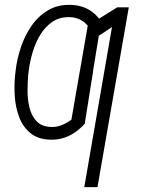

<svg xmlns="http://www.w3.org/2000/svg" viewBox="-20 -558 573 781"><path d="M189 -41.5Q212.4 -41 232.4 -49.6Q252.4 -58.1 270.5 -71.3L304.7 -269H358.9L324.7 -54.7Q307.1 -35.2 285.6 -20Q264.2 -4.9 239.3 2.9Q214.4 10.7 187 10.3Q135.3 9.3 104 -16.4Q72.8 -42 57.9 -82Q43 -122.1 40 -167Q37.1 -211.9 41.5 -252.4L43.9 -273.4Q49.3 -319.3 65.2 -366.5Q81.1 -413.6 108.2 -452.9Q135.3 -492.2 175.3 -516.1Q215.3 -540 268.1 -538.1Q293.9 -537.6 316.9 -529.8Q339.8 -522 358.6 -506.8Q377.4 -491.7 391.6 -471.2L354.5 -245.1H300.8L336.9 -453.6Q323.2 -469.7 305.2 -478.5Q287.1 -487.3 265.6 -488.3Q223.1 -489.7 193.4 -469.5Q163.6 -449.2 143.8 -416.5Q124 -383.8 112.8 -345.7Q101.6 -307.6 97.2 -273.4L94.7 -252.9Q92.3 -225.6 92 -189.7Q91.8 -153.8 99.9 -120.4Q107.9 -86.9 128.9 -64.7Q149.9 -42.5 189 -41.5ZM503.9 -528.3 376.5 203.1H322.8L435.5 -447.8L351.6 -392.6L366.2 -471.7L457 -528.3Z"/></svg>

Font: Roboto Condensed Light
Style: Italic
Weight: 300
Italic angle: -12°
Designer: Christian Robertson
Foundry: Google
Version: Version 3.0; 2020